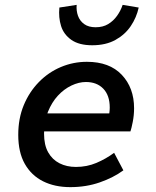

<svg xmlns="http://www.w3.org/2000/svg" viewBox="-20 -757 640 789"><path d="M269 12Q205 12 157 -12Q109 -36 82 -83.5Q55 -131 55 -203Q55 -270 77.5 -324.5Q100 -379 139.5 -419.5Q179 -460 230 -481.5Q281 -503 337 -503Q430 -503 480.5 -449.5Q531 -396 531 -312Q531 -284 525.5 -256Q520 -228 516 -217H136L148 -291H461L425 -273Q428 -283 429.5 -294Q431 -305 431 -315Q431 -365 404.5 -392.5Q378 -420 333 -420Q304 -420 273.5 -405.5Q243 -391 218 -364Q193 -337 177 -297.5Q161 -258 161 -208Q161 -161 178 -131Q195 -101 224.5 -86Q254 -71 292 -71Q337 -71 376 -87.5Q415 -104 449 -129L487 -57Q446 -27 390 -7.5Q334 12 269 12ZM359 -571Q305 -571 273.5 -593Q242 -615 231 -650Q220 -685 224 -726L295 -737Q293 -713 300.5 -692Q308 -671 326 -658Q344 -645 373 -645Q403 -645 424.5 -658Q446 -671 461 -692Q476 -713 484 -737L550 -726Q541 -685 517.5 -650Q494 -615 454.5 -593Q415 -571 359 -571Z"/></svg>

Font: Source Code Pro SemiBold
Style: Italic
Weight: 600
Italic angle: -11°
Monospace: yes
Designer: Paul D. Hunt, Teo Tuominen
Foundry: Adobe Systems Incorporated
Version: Version 1.016;hotconv 1.0.116;makeotfexe 2.5.65601